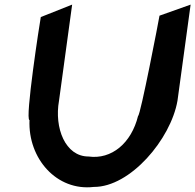

<svg xmlns="http://www.w3.org/2000/svg" viewBox="-20 -840 847 833"><path d="M157 -766C153 -746 87 -319 108 -319C101 -152 226 -10 387 -29C545 -28 721 -236 750 -403L807 -820L672 -772C670 -758 589 -337 579 -337C550 -219 464 -147 364 -161C263 -161 215 -285 236 -403L293 -820Z"/></svg>

Font: Ember
Style: Ita
Weight: 400
Designer: Stig
Foundry: Cannot Into Space Fonts
Version: Version 0.127